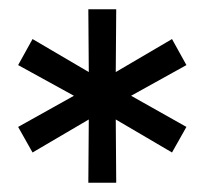

<svg xmlns="http://www.w3.org/2000/svg" viewBox="-20 -762 440 413"><path d="M230 -369H170L171 -505L50 -434L19 -489L139 -556L19 -622L50 -678L171 -607L170 -742H230L229 -607L350 -678L381 -622L262 -556L381 -489L350 -434L229 -505Z"/></svg>

Font: Argentum Novus
Style: Regular
Weight: 400
Designer: Julieta Ulanovsky
Foundry: Julieta Ulanovsky
Version: Version 7.20;July 27, 2021;FontCreator 13.0.0.2683 64-bit